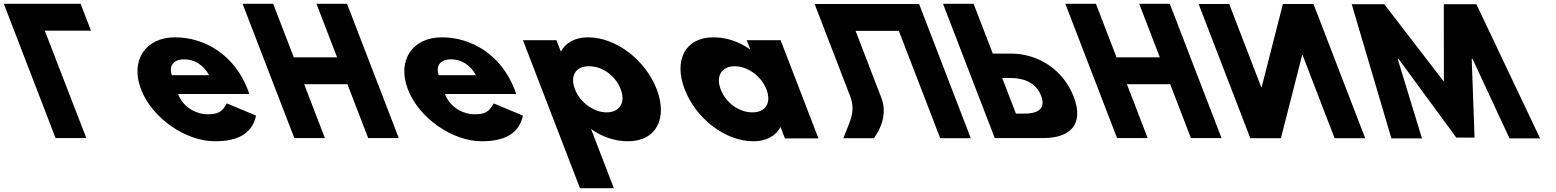

<svg xmlns="http://www.w3.org/2000/svg" viewBox="-218 -723 8127 1003"><path d="M15.9 -562.9 232.8 -1.9H72.2L-198 -703.1H203.2L257.3 -562.9Z M1084.1 -232C1082.8 -238 1078.6 -249 1075.9 -256C1006.5 -436 852.1 -528 696.1 -528C541.1 -528 461.1 -406 518.9 -256C576.3 -107 750.3 15 905.3 15C1019.3 15 1099 -22 1119.7 -119L967 -183C941.7 -137 921 -126 864 -126C819 -126 742.6 -153 712.1 -232ZM679.4 -330C664.3 -377 684.4 -413 745.4 -413C797.4 -413 845.6 -384 874.4 -330Z M1370.8 -283.2H1596.9L1705.3 -1.9H1865.1L1595 -703.1H1435.2L1542.9 -423.5H1316.8L1209.1 -703.1H1049.3L1319.4 -1.9H1479.2Z M2478.1 -232C2476.8 -238 2472.6 -249 2469.9 -256C2400.5 -436 2246.1 -528 2090.1 -528C1935.1 -528 1855.1 -406 1912.9 -256C1970.3 -107 2144.3 15 2299.3 15C2413.3 15 2493 -22 2513.7 -119L2361 -183C2335.7 -137 2315 -126 2258 -126C2213 -126 2136.6 -153 2106.1 -232ZM2073.4 -330C2058.3 -377 2078.4 -413 2139.4 -413C2191.4 -413 2239.6 -384 2268.4 -330Z M3212.5 -257C3154.7 -407 3003.1 -528 2853.1 -528C2783.1 -528 2735 -497 2713.2 -455H2711.2L2688.9 -513H2513.9L2811.7 260H2988.7L2869.6 -49C2927.4 -8 2993.3 15 3062.3 15C3212.3 15 3270.3 -107 3212.5 -257ZM3024.5 -257C3051.8 -186 3018.1 -136 2951.1 -136C2885.1 -136 2812.8 -186 2785.5 -257C2758.5 -327 2789.3 -377 2858.3 -377C2930.3 -377 2997.5 -327 3024.5 -257Z M3358.9 -256C3416.7 -106 3568.3 15 3718.3 15C3788.3 15 3836.3 -16 3858.2 -58H3860.2L3882.5 0H4057.5L3859.9 -513H3682.9L3701.7 -464C3643.9 -505 3578.1 -528 3509.1 -528C3359.1 -528 3301.1 -406 3358.9 -256ZM3546.9 -256C3519.5 -327 3553.3 -377 3620.3 -377C3686.3 -377 3758.5 -327 3785.9 -256C3812.8 -186 3782.1 -136 3713.1 -136C3641.1 -136 3573.8 -186 3546.9 -256Z M4384.7 -215.9 4251.4 -561.9H4477.5L4693.6 -0.9H4853.4L4583.3 -702.1H4423.5H4197.4H4037.6L4224.9 -215.9C4253.8 -134.3 4218.4 -85 4187.9 -0.9H4347.7C4397.3 -70.6 4412.9 -147.1 4384.7 -215.9Z M4978.5 -1.9 4708.3 -703.1H4868.1L4968.3 -443H5064.4C5201.2 -443 5335.2 -362.3 5390.9 -217.8C5446.9 -72.4 5371.2 -1.9 5234.4 -1.9ZM5017.5 -315.5 5089.2 -129.4H5134.2C5197.1 -129.4 5248.4 -150.6 5220.6 -222.9C5193.1 -294.3 5125.4 -315.5 5062.5 -315.5Z M5668.8 -283.2H5894.9L6003.3 -1.9H6163.1L5893 -703.1H5733.2L5840.9 -423.5H5614.8L5507.1 -703.1H5347.3L5617.4 -1.9H5777.2Z M6586.3 -436.1H6584.6L6473.4 -0.9H6313.6L6043.5 -702.1H6203.3L6370.9 -266.9H6372.6L6483.8 -702.1H6643.6L6913.7 -0.9H6753.9Z M7667.7 0.1H7827.5L7494.4 -701.1H7324.4L7324.8 -296.5L7013.3 -701.1H6843.3L7050.6 0.1H7210.4L7083.4 -415.5H7087.7L7389.8 -4.1H7485L7470.2 -415.5H7474.4Z"/></svg>

Font: Hussar
Style: BdOpOblFour
Weight: 700
Foundry: Cannot Into Space Fonts
Version: Version 2.00